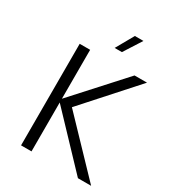

<svg xmlns="http://www.w3.org/2000/svg" viewBox="-212 -1025 1040 1146"><g transform="rotate(30 307.5 -452.5)"><path d="M114 0H186V-337L506 0H597L263 -349L578 -700H492L186 -363V-700H114ZM307 -783H357L435 -905H376Z"/></g></svg>

Font: Chess Sans
Style: Regular
Weight: 400
Designer: Wolf Bōese
Foundry: Wolf Bōese
Version: Version 7.223;Glyphs 3.3 (3306)